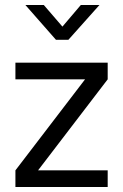

<svg xmlns="http://www.w3.org/2000/svg" viewBox="-20 -752 495 772"><path d="M42 -433V-500H413V-433L133 -67H413V0H42V-67L322 -433ZM205 -592 82 -732H156L231 -645L305 -732H380L255 -592Z"/></svg>

Font: TitilliumWeb-Regular
Style: Regular
Weight: 400
Version: Version 1.001;PS 57.000;hotconv 1.0.70;makeotf.lib2.5.55311